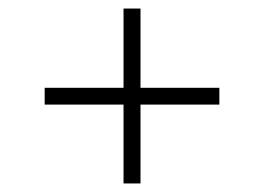

<svg xmlns="http://www.w3.org/2000/svg" viewBox="-20 -514 615 447"><path d="M307.1 -309.6V-494.1H267.6V-309.6H84V-270.5H267.6V-86.9H307.1V-270.5H490.7V-309.6Z"/></svg>

Font: Estedad ExtraLight
Style: Regular
Weight: 200
Designer: Amin Abedi
Version: Version 7.3